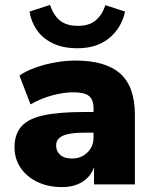

<svg xmlns="http://www.w3.org/2000/svg" viewBox="-20 -749 626 780"><path d="M232 11Q175 11 131.5 -10Q88 -31 63.5 -67.5Q39 -104 39 -151Q39 -204 67 -235.5Q95 -267 157 -280.5Q219 -294 322 -294H360V-308Q360 -344 341.5 -359Q323 -374 278 -374Q240 -374 194 -362Q148 -350 104 -325L59 -442Q84 -460 123 -474Q162 -488 205 -495.5Q248 -503 286 -503Q409 -503 468.5 -450Q528 -397 528 -283V0H362V-70Q349 -32 315 -10.5Q281 11 232 11ZM272 -105Q309 -105 334.5 -129Q360 -153 360 -192V-210H322Q263 -210 235.5 -197.5Q208 -185 208 -158Q208 -135 224.5 -120Q241 -105 272 -105ZM295 -553Q235 -553 193.5 -573.5Q152 -594 129 -628Q106 -662 100 -702L183 -729Q199 -684 225.5 -664Q252 -644 297 -644Q342 -644 368.5 -666Q395 -688 408 -728L488 -702Q474 -636 424 -594.5Q374 -553 295 -553Z"/></svg>

Font: Nunito Sans Black
Style: Regular
Weight: 900
Designer: Vernon Adams
Foundry: Vernon Adams
Version: Version 3.006; ttfautohint (v1.8.3)